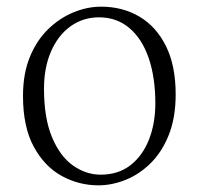

<svg xmlns="http://www.w3.org/2000/svg" viewBox="-20 -542 598 576"><path d="M275 14Q217 14 165.5 -14Q114 -42 81.5 -101.5Q49 -161 49 -254Q49 -321 69.5 -371Q90 -421 124.5 -454.5Q159 -488 200.5 -505Q242 -522 283 -522Q348 -522 398.5 -492Q449 -462 478 -403.5Q507 -345 507 -259Q507 -189 486.5 -137.5Q466 -86 432 -52.5Q398 -19 357 -2.5Q316 14 275 14ZM282 -18Q335 -18 371.5 -46.5Q408 -75 427 -123.5Q446 -172 446 -232Q446 -310 426 -368Q406 -426 368 -458Q330 -490 277 -490Q229 -490 191.5 -463Q154 -436 133 -387.5Q112 -339 112 -276Q112 -188 136 -130.5Q160 -73 199 -45.5Q238 -18 282 -18Z"/></svg>

Font: Noto Serif KR ExtraLight
Style: Regular
Weight: 200
Designer: Ryoko NISHIZUKA 西塚涼子 (kana & ideographs); Frank Grießhammer (Latin, Greek & Cyrillic); Wenlong ZHANG 张文龙 (bopomofo); San
Foundry: Adobe
Version: Version 2.002-H1;hotconv 1.1.0;makeotfexe 2.6.0